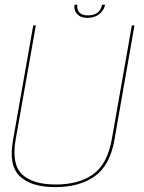

<svg xmlns="http://www.w3.org/2000/svg" viewBox="-20 -781 605 806"><path d="M212 4.5Q312.5 4.5 376.8 -40.5Q441 -85.5 460 -192L544.5 -674.5H533.5L449.5 -197Q431 -92.5 371.2 -49.5Q311.5 -6.5 214 -6.5Q117 -6.5 72.2 -49.5Q27.5 -92.5 46 -197L130.5 -674.5H119.5L34.5 -192Q15.5 -85.5 63.8 -40.5Q112 4.5 212 4.5ZM346.5 -706Q369 -706 384.5 -714Q400 -722 409.2 -734.5Q418.5 -747 421 -761H408.5Q406.5 -750 400.2 -739.8Q394 -729.5 381.5 -723Q369 -716.5 348.5 -716.5Q330 -716.5 320 -723.2Q310 -730 306.5 -740Q303 -750 305 -761H293Q290.5 -747 295.8 -734.5Q301 -722 313.8 -714Q326.5 -706 346.5 -706Z"/></svg>

Font: Anybody Thin
Style: Italic
Weight: 100
Italic angle: -10°
Designer: Tyler Finck
Foundry: Etcetera Type Company
Version: Version 1.114;gftools[0.9.25]